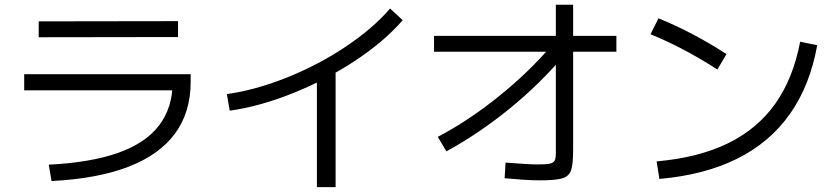

<svg xmlns="http://www.w3.org/2000/svg" viewBox="-20 -766 3497 802"><path d="M701.2 -423.8 736.3 -388.7H81.1V-456.1H776.4V-423.8Q776.4 -296.9 710.9 -208Q645.5 -119.1 516.1 -69.3Q386.7 -19.5 195.3 -9.8L183.6 -78.1Q358.4 -86.9 473.1 -127.4Q587.9 -168 644.5 -242.2Q701.2 -316.4 701.2 -423.8ZM141.6 -676.8 723.6 -677.7V-611.3L141.6 -610.4Z M1609.4 -730.5 1662.1 -681.6Q1585 -592.8 1463.9 -512.7Q1342.8 -432.6 1204.1 -377Q1065.4 -321.3 939.5 -303.7L927.7 -373Q1046.9 -389.6 1177.7 -441.9Q1308.6 -494.1 1422.9 -570.3Q1537.1 -646.5 1609.4 -730.5ZM1303.7 -479.5H1381.8V15.6H1303.7Z M2285.2 -577.1 2338.9 -538.1Q2236.3 -416 2108.4 -312Q1980.5 -208 1844.7 -133.8L1808.6 -194.3Q1935.5 -260.7 2062 -362.3Q2188.5 -463.9 2285.2 -577.1ZM2087.9 -21.5 2091.8 -86.9Q2128.9 -84 2167 -81.5Q2205.1 -79.1 2228.5 -79.1Q2264.6 -79.1 2279.3 -83Q2293.9 -86.9 2298.3 -98.6Q2302.7 -110.4 2301.8 -138.7V-746.1H2374V-138.7Q2374 -79.1 2365.2 -54.2Q2356.4 -29.3 2328.6 -21Q2300.8 -12.7 2234.4 -12.7Q2205.1 -12.7 2168.5 -15.1Q2131.8 -17.6 2087.9 -21.5ZM1793 -616.2H2554.7V-549.8H1793Z M3322.3 -591.8 3393.6 -577.1Q3363.3 -408.2 3279.3 -289.6Q3195.3 -170.9 3059.1 -103Q2922.9 -35.2 2734.4 -18.6L2722.7 -91.8Q2897.5 -107.4 3020 -167Q3142.6 -226.6 3217.8 -332Q3293 -437.5 3322.3 -591.8ZM2697.3 -623 2730.5 -689.5Q2873 -631.8 3014.6 -540L2976.6 -475.6Q2835.9 -566.4 2697.3 -623Z"/></svg>

Font: Pretendard GOV Variable
Style: Regular
Weight: 400
Designer: Base glyphs from Inter by Rasmus Andersson; Hangul glyphs from Noto Sans CJK(Source Han Sans) by Jang Soo-young and Kang
Foundry: Kil Hyung-jin
Version: Version 1.307;Glyphs 3.2 (3192)